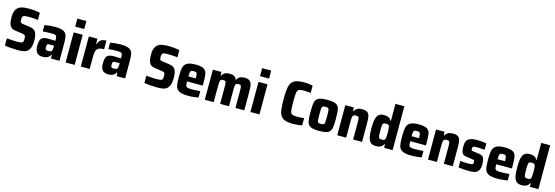

<svg xmlns="http://www.w3.org/2000/svg" viewBox="34 -1938 9079 3142"><g transform="rotate(15 4573.5 -367.5)"><path d="M53 -9V-132Q166 -123 226 -123Q266 -123 287.5 -126.5Q309 -130 319 -138Q328 -146 331 -160Q334 -174 334 -198Q334 -229 329.5 -243Q325 -257 310.5 -263.5Q296 -270 263 -275L146 -292Q84 -301 60.5 -349Q37 -397 37 -489Q37 -574 66 -619.5Q95 -665 145 -680.5Q195 -696 271 -696Q323 -696 377.5 -690.5Q432 -685 466 -677V-555Q436 -559 391 -562Q346 -565 306 -565Q269 -565 248.5 -562Q228 -559 218 -552Q207 -544 203 -531Q199 -518 199 -495Q199 -466 202.5 -453.5Q206 -441 217.5 -435.5Q229 -430 255 -426L366 -411Q407 -405 434.5 -389Q462 -373 478 -335Q496 -292 496 -213Q496 -118 469 -70Q442 -22 395.5 -7Q349 8 274 8Q222 8 160 3Q98 -2 53 -9Z M564 -146Q564 -206 577 -239.5Q590 -273 622 -288Q654 -303 712 -303Q754 -303 830 -299V-319Q830 -359 822.5 -375Q815 -391 794.5 -395.5Q774 -400 723 -400Q673 -400 591 -393V-502Q676 -518 770 -518Q862 -518 906.5 -497Q951 -476 965.5 -433Q980 -390 980 -310V0H836L832 -60H824Q804 -21 771 -6.5Q738 8 696 8Q628 8 596 -29Q564 -66 564 -146ZM820 -130Q830 -150 830 -195V-217H758Q736 -217 726 -213Q716 -209 712 -197Q708 -185 708 -160Q708 -138 712 -127.5Q716 -117 727.5 -112.5Q739 -108 765 -108Q786 -108 799 -113Q812 -118 820 -130Z M1084 -607V-743H1237V-607ZM1084 0V-510H1237V0Z M1341 -510H1485L1489 -424H1497Q1515 -477 1547.5 -497.5Q1580 -518 1637 -518V-373Q1582 -373 1551 -359Q1520 -345 1506 -309.5Q1492 -274 1492 -209V0H1341Z M1676 -146Q1676 -206 1689 -239.5Q1702 -273 1734 -288Q1766 -303 1824 -303Q1866 -303 1942 -299V-319Q1942 -359 1934.5 -375Q1927 -391 1906.5 -395.5Q1886 -400 1835 -400Q1785 -400 1703 -393V-502Q1788 -518 1882 -518Q1974 -518 2018.5 -497Q2063 -476 2077.5 -433Q2092 -390 2092 -310V0H1948L1944 -60H1936Q1916 -21 1883 -6.5Q1850 8 1808 8Q1740 8 1708 -29Q1676 -66 1676 -146ZM1932 -130Q1942 -150 1942 -195V-217H1870Q1848 -217 1838 -213Q1828 -209 1824 -197Q1820 -185 1820 -160Q1820 -138 1824 -127.5Q1828 -117 1839.5 -112.5Q1851 -108 1877 -108Q1898 -108 1911 -113Q1924 -118 1932 -130Z M2416 -9V-132Q2529 -123 2589 -123Q2629 -123 2650.5 -126.5Q2672 -130 2682 -138Q2691 -146 2694 -160Q2697 -174 2697 -198Q2697 -229 2692.5 -243Q2688 -257 2673.5 -263.5Q2659 -270 2626 -275L2509 -292Q2447 -301 2423.5 -349Q2400 -397 2400 -489Q2400 -574 2429 -619.5Q2458 -665 2508 -680.5Q2558 -696 2634 -696Q2686 -696 2740.5 -690.5Q2795 -685 2829 -677V-555Q2799 -559 2754 -562Q2709 -565 2669 -565Q2632 -565 2611.5 -562Q2591 -559 2581 -552Q2570 -544 2566 -531Q2562 -518 2562 -495Q2562 -466 2565.5 -453.5Q2569 -441 2580.5 -435.5Q2592 -430 2618 -426L2729 -411Q2770 -405 2797.5 -389Q2825 -373 2841 -335Q2859 -292 2859 -213Q2859 -118 2832 -70Q2805 -22 2758.5 -7Q2712 8 2637 8Q2585 8 2523 3Q2461 -2 2416 -9Z M3350 -215H3084Q3084 -163 3090 -143Q3096 -123 3117.5 -116.5Q3139 -110 3196 -110Q3252 -110 3334 -117V-9Q3306 -2 3257 3Q3208 8 3161 8Q3056 8 3008 -18Q2960 -44 2947 -96Q2934 -148 2934 -254Q2934 -358 2947 -411Q2960 -464 3005.5 -491Q3051 -518 3148 -518Q3245 -518 3287.5 -492.5Q3330 -467 3340 -416.5Q3350 -366 3350 -254ZM3084 -300H3209Q3209 -350 3204.5 -371Q3200 -392 3187.5 -398.5Q3175 -405 3147 -405Q3118 -405 3105.5 -398Q3093 -391 3088.5 -370Q3084 -349 3084 -300Z M3442 -510H3586L3590 -449H3598Q3616 -486 3647.5 -502Q3679 -518 3724 -518Q3776 -518 3804 -501.5Q3832 -485 3843 -449H3852Q3871 -486 3903 -502Q3935 -518 3980 -518Q4034 -518 4062.5 -497.5Q4091 -477 4101 -437Q4111 -397 4111 -329V0H3961V-273Q3961 -331 3957.5 -354Q3954 -377 3944 -383.5Q3934 -390 3908 -390Q3881 -390 3870 -380.5Q3859 -371 3855.5 -346.5Q3852 -322 3852 -264V0H3702V-273Q3702 -332 3698.5 -354.5Q3695 -377 3685 -383.5Q3675 -390 3649 -390Q3622 -390 3611 -380.5Q3600 -371 3596.5 -346Q3593 -321 3593 -264V0H3442Z M4215 -607V-743H4368V-607ZM4215 0V-510H4368V0Z M4685 -344Q4685 -491 4702.5 -562.5Q4720 -634 4773 -665Q4826 -696 4939 -696Q4979 -696 5020.5 -691Q5062 -686 5087 -679V-557Q5005 -565 4975 -565Q4911 -565 4886.5 -552Q4862 -539 4855 -497Q4848 -455 4848 -344Q4848 -233 4855 -191Q4862 -149 4886.5 -136Q4911 -123 4975 -123Q5039 -123 5090 -131V-8Q5062 -1 5019.5 3.5Q4977 8 4939 8Q4826 8 4773 -23Q4720 -54 4702.5 -125.5Q4685 -197 4685 -344Z M5164 -255Q5164 -370 5176.5 -421.5Q5189 -473 5233.5 -495.5Q5278 -518 5380 -518Q5482 -518 5526 -496Q5570 -474 5582.5 -422.5Q5595 -371 5595 -255Q5595 -139 5582.5 -87.5Q5570 -36 5526 -14Q5482 8 5380 8Q5278 8 5233.5 -14.5Q5189 -37 5176.5 -88.5Q5164 -140 5164 -255ZM5445 -255Q5445 -330 5442 -356.5Q5439 -383 5426.5 -391.5Q5414 -400 5380 -400Q5346 -400 5333.5 -391.5Q5321 -383 5318 -356.5Q5315 -330 5315 -255Q5315 -180 5318 -153.5Q5321 -127 5333.5 -118.5Q5346 -110 5380 -110Q5414 -110 5426.5 -118.5Q5439 -127 5442 -153.5Q5445 -180 5445 -255Z M5686 -510H5830L5834 -449H5842Q5875 -518 5972 -518Q6029 -518 6058 -497.5Q6087 -477 6096.5 -437Q6106 -397 6106 -327V0H5955V-273Q5955 -332 5951.5 -354.5Q5948 -377 5937.5 -383.5Q5927 -390 5898 -390Q5869 -390 5857 -380Q5845 -370 5841 -345.5Q5837 -321 5837 -264V0H5686Z M6196 -254Q6196 -356 6210 -413Q6224 -470 6255.5 -494Q6287 -518 6343 -518Q6387 -518 6417 -504Q6447 -490 6465 -456H6473V-743H6624V0H6481L6477 -60H6468Q6439 8 6344 8Q6288 8 6256.5 -15Q6225 -38 6210.5 -94.5Q6196 -151 6196 -254ZM6466 -153Q6473 -181 6473 -255Q6473 -285 6472 -310.5Q6471 -336 6467 -350Q6462 -374 6450 -382Q6438 -390 6411 -390Q6379 -390 6367 -382.5Q6355 -375 6351 -349Q6347 -323 6347 -255Q6347 -187 6351 -161Q6355 -135 6367 -127.5Q6379 -120 6411 -120Q6436 -120 6448.5 -127Q6461 -134 6466 -153Z M7131 -215H6865Q6865 -163 6871 -143Q6877 -123 6898.5 -116.5Q6920 -110 6977 -110Q7033 -110 7115 -117V-9Q7087 -2 7038 3Q6989 8 6942 8Q6837 8 6789 -18Q6741 -44 6728 -96Q6715 -148 6715 -254Q6715 -358 6728 -411Q6741 -464 6786.5 -491Q6832 -518 6929 -518Q7026 -518 7068.5 -492.5Q7111 -467 7121 -416.5Q7131 -366 7131 -254ZM6865 -300H6990Q6990 -350 6985.5 -371Q6981 -392 6968.5 -398.5Q6956 -405 6928 -405Q6899 -405 6886.5 -398Q6874 -391 6869.5 -370Q6865 -349 6865 -300Z M7223 -510H7367L7371 -449H7379Q7412 -518 7509 -518Q7566 -518 7595 -497.5Q7624 -477 7633.5 -437Q7643 -397 7643 -327V0H7492V-273Q7492 -332 7488.5 -354.5Q7485 -377 7474.5 -383.5Q7464 -390 7435 -390Q7406 -390 7394 -380Q7382 -370 7378 -345.5Q7374 -321 7374 -264V0H7223Z M7740 -7V-116Q7804 -108 7875 -108Q7915 -108 7932 -111.5Q7949 -115 7954.5 -123.5Q7960 -132 7960 -151Q7960 -170 7957 -177.5Q7954 -185 7945.5 -188Q7937 -191 7914 -194L7812 -209Q7762 -215 7744 -251Q7726 -287 7726 -363Q7726 -454 7774.5 -486Q7823 -518 7918 -518Q7959 -518 8004 -513.5Q8049 -509 8077 -502V-394Q7991 -402 7950 -402Q7915 -402 7899 -399Q7883 -396 7876.5 -388Q7870 -380 7870 -362Q7870 -344 7872 -336.5Q7874 -329 7882 -326Q7890 -323 7909 -321L8005 -308Q8038 -303 8058.5 -291Q8079 -279 8091 -247.5Q8103 -216 8103 -157Q8103 -89 8081 -53Q8059 -17 8020.5 -4.5Q7982 8 7921 8Q7878 8 7827 4Q7776 0 7740 -7Z M8588 -215H8322Q8322 -163 8328 -143Q8334 -123 8355.5 -116.5Q8377 -110 8434 -110Q8490 -110 8572 -117V-9Q8544 -2 8495 3Q8446 8 8399 8Q8294 8 8246 -18Q8198 -44 8185 -96Q8172 -148 8172 -254Q8172 -358 8185 -411Q8198 -464 8243.5 -491Q8289 -518 8386 -518Q8483 -518 8525.5 -492.5Q8568 -467 8578 -416.5Q8588 -366 8588 -254ZM8322 -300H8447Q8447 -350 8442.5 -371Q8438 -392 8425.5 -398.5Q8413 -405 8385 -405Q8356 -405 8343.5 -398Q8331 -391 8326.5 -370Q8322 -349 8322 -300Z M8666 -254Q8666 -356 8680 -413Q8694 -470 8725.5 -494Q8757 -518 8813 -518Q8857 -518 8887 -504Q8917 -490 8935 -456H8943V-743H9094V0H8951L8947 -60H8938Q8909 8 8814 8Q8758 8 8726.5 -15Q8695 -38 8680.5 -94.5Q8666 -151 8666 -254ZM8936 -153Q8943 -181 8943 -255Q8943 -285 8942 -310.5Q8941 -336 8937 -350Q8932 -374 8920 -382Q8908 -390 8881 -390Q8849 -390 8837 -382.5Q8825 -375 8821 -349Q8817 -323 8817 -255Q8817 -187 8821 -161Q8825 -135 8837 -127.5Q8849 -120 8881 -120Q8906 -120 8918.5 -127Q8931 -134 8936 -153Z"/></g></svg>

Font: Saira Semi Condensed
Style: Bold
Weight: 700
Width: 4
Designer: Hector Gatti with collaboration of the Omnibus-Type team
Foundry: Omnibus-Type
Version: Version 1.001; ttfautohint (v1.8)